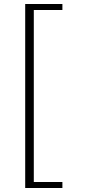

<svg xmlns="http://www.w3.org/2000/svg" viewBox="-20 -742 436 960"><path d="M292 198V168H149V-692H292V-722H106V198Z"/></svg>

Font: Perun ExtraLight
Style: Regular
Weight: 200
Foundry: Copyright (c) Stefan Peev, Context Ltd, 2016
Version: Version 1.089